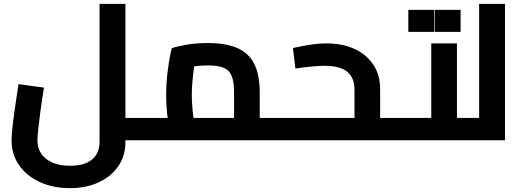

<svg xmlns="http://www.w3.org/2000/svg" viewBox="-20 -727 2707 995"><path d="M630 0V-116H735V0ZM342 248Q255 248 186.5 216.5Q118 185 79 129Q40 73 40 2Q40 -18 43 -51Q46 -84 51.5 -125Q57 -166 63.5 -208.5Q70 -251 76 -291L208 -273Q197 -206 189.5 -150.5Q182 -95 178 -56Q174 -17 174 1Q174 41 194 70Q214 99 251.5 115.5Q289 132 342 132Q397 132 431 116Q465 100 480.5 72Q496 44 496 9V-707H630V9Q630 81 592.5 135Q555 189 490 218.5Q425 248 342 248ZM735 0V-116Q741 -116 744.5 -112Q748 -108 750.5 -100Q753 -92 754 -81.5Q755 -71 755 -58Q755 -45 754 -34Q753 -23 750.5 -15.5Q748 -8 744.5 -4Q741 0 735 0Z M1326 0V-116H1432V0ZM735 0V-116H1254L1193 -64V-248Q1193 -302 1181 -332.5Q1169 -363 1139.5 -375.5Q1110 -388 1058 -388Q1017 -388 977.5 -382.5Q938 -377 916 -368L999 -446Q993 -423 987.5 -388Q982 -353 978 -313.5Q974 -274 974 -236Q974 -201 977.5 -163Q981 -125 985.5 -96Q990 -67 993 -56L866 -21Q862 -35 856 -67Q850 -99 845.5 -143Q841 -187 841 -236Q841 -286 846 -332.5Q851 -379 857.5 -416.5Q864 -454 870 -477Q894 -486 945 -495Q996 -504 1058 -504Q1148 -504 1207.5 -479Q1267 -454 1296.5 -398Q1326 -342 1326 -247V0ZM735 0Q729 0 725.5 -4Q722 -8 719.5 -15.5Q717 -23 716 -34Q715 -45 715 -58Q715 -76 717 -88.5Q719 -101 723.5 -108.5Q728 -116 735 -116ZM1432 0V-116Q1437 -116 1441 -112Q1445 -108 1447 -100Q1449 -92 1450.5 -81.5Q1452 -71 1452 -58Q1452 -45 1450.5 -34Q1449 -23 1447 -15.5Q1445 -8 1441 -4Q1437 0 1432 0Z M1950 0V-116H2056V0ZM1432 0V-116H1862L1817 -79V-264Q1817 -324 1779.5 -355Q1742 -386 1661 -386Q1638 -386 1598 -382.5Q1558 -379 1511 -372L1498 -478Q1541 -488 1585.5 -495Q1630 -502 1673 -502Q1755 -502 1817 -473.5Q1879 -445 1914.5 -392Q1950 -339 1950 -264V0ZM1432 0Q1426 0 1422.5 -4Q1419 -8 1416.5 -15.5Q1414 -23 1413 -34Q1412 -45 1412 -58Q1412 -76 1414 -88.5Q1416 -101 1420.5 -108.5Q1425 -116 1432 -116ZM2056 0V-116Q2061 -116 2065 -112Q2069 -108 2071 -100Q2073 -92 2074.5 -81.5Q2076 -71 2076 -58Q2076 -45 2074.5 -34Q2073 -23 2071 -15.5Q2069 -8 2065 -4Q2061 0 2056 0Z M2348 0V-116H2473V0ZM2473 0V-116Q2478 -116 2482 -112Q2486 -108 2488 -100Q2490 -92 2491.5 -81.5Q2493 -71 2493 -58Q2493 -45 2491.5 -34Q2490 -23 2488 -15.5Q2486 -8 2482.5 -4Q2479 0 2473 0ZM2056 0V-116H2293L2215 -51V-502H2348V0ZM2056 0Q2050 0 2046.5 -4Q2043 -8 2040.5 -15.5Q2038 -23 2037 -34Q2036 -45 2036 -58Q2036 -76 2038 -88.5Q2040 -101 2044.5 -108.5Q2049 -116 2056 -116ZM2096 -562V-676H2230V-562ZM2233 -562V-676H2367V-562Z M2463 0V-707H2597V0ZM2350 0V-116H2463V0ZM2350 0Q2344 0 2340.5 -4Q2337 -8 2334.5 -15.5Q2332 -23 2331 -34Q2330 -45 2330 -58Q2330 -76 2332 -88.5Q2334 -101 2338.5 -108.5Q2343 -116 2350 -116Z"/></svg>

Font: Cairo Play
Style: Bold
Weight: 700
Version: Version 3.119